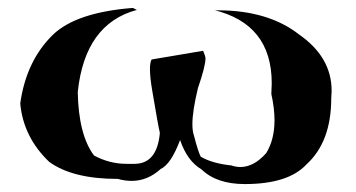

<svg xmlns="http://www.w3.org/2000/svg" viewBox="-20 -526 898 484"><path d="M597 -62Q526 -62 488 -99Q452 -120 434 -173Q411 -112 385 -100Q352 -70 312 -70Q295 -70 277 -75Q163 -75 104 -118Q39 -180 31 -265Q46 -373 114 -439Q173 -495 315 -506L325 -501Q194 -466 176 -294Q178 -186 217 -134Q256 -113 299 -113H319Q376 -113 383 -191Q379 -207 364 -296Q358 -331 358 -352Q358 -368 362 -376L492 -398Q498 -384 498 -379Q498 -359 479 -304Q465 -246 465 -213Q465 -195 469 -184Q479 -145 486 -131Q515 -114 563 -109Q575 -105 586 -105Q620 -105 651 -140Q672 -174 672 -223Q672 -253 664 -289L665 -316Q665 -466 518 -501L521 -500H529Q656 -500 734 -439Q816 -382 816 -297L815 -278Q815 -168 752 -111Q706 -62 597 -62Z"/></svg>

Font: Xiangcui Kesong Xiangcui Kesong
Style: Regular
Weight: 400
Version: Version 1.501;March 28, 2024;FontCreator 14.0.0.2814 64-bit